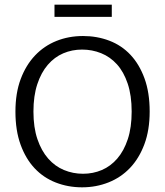

<svg xmlns="http://www.w3.org/2000/svg" viewBox="-20 -792 706 821"><path d="M335 -638Q395 -638 447.5 -618Q500 -598 538 -557.5Q576 -517 598 -456.5Q620 -396 620 -315Q620 -236 597.5 -175.5Q575 -115 536 -74Q497 -33 444 -12Q391 9 331 9Q271 9 218.5 -11.5Q166 -32 128 -72.5Q90 -113 68 -173.5Q46 -234 46 -315Q46 -394 68.5 -454Q91 -514 130 -555Q169 -596 221.5 -617Q274 -638 335 -638ZM123 -315Q123 -247 140 -197Q157 -147 186 -114Q215 -81 253.5 -65Q292 -49 335 -49Q378 -49 415.5 -65Q453 -81 481.5 -114Q510 -147 526.5 -197Q543 -247 543 -315Q543 -384 526 -434.5Q509 -485 480 -517Q451 -549 412.5 -564.5Q374 -580 331 -580Q288 -580 250.5 -564Q213 -548 184.5 -515Q156 -482 139.5 -432Q123 -382 123 -315ZM458 -772V-720H213V-772Z"/></svg>

Font: Mukta Vaani Light
Style: Regular
Weight: 300
Designer: Noopur Datye, Girish Dalvi, Yashodeep Gholap, Pallavi Karambelkar
Foundry: Ek Type
Version: Version 2.538;PS 1.000;hotconv 16.6.51;makeotf.lib2.5.65220;